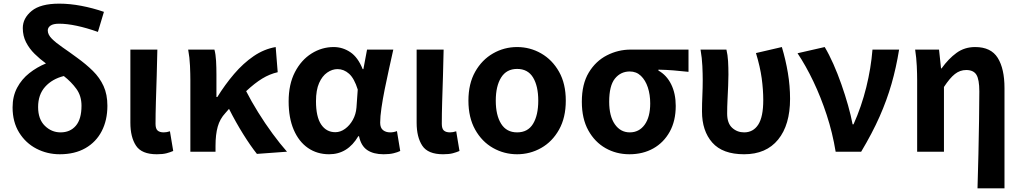

<svg xmlns="http://www.w3.org/2000/svg" viewBox="-20 -832 5602 1053"><path d="M308 14Q239 14 180 -16.5Q121 -47 85 -105Q49 -163 49 -243Q49 -304 74 -351Q99 -398 141 -431Q183 -464 232 -484Q199 -508 170 -536.5Q141 -565 123 -600Q105 -635 105 -678Q105 -732 153.5 -772Q202 -812 305 -812Q363 -812 426 -800Q489 -788 550 -767L517 -657Q455 -679 401 -690.5Q347 -702 304 -702Q272 -702 257 -691.5Q242 -681 242 -665Q242 -642 264.5 -619.5Q287 -597 323.5 -572Q360 -547 402 -516Q452 -480 489.5 -443Q527 -406 548 -360Q569 -314 569 -252Q569 -173 538 -113Q507 -53 448.5 -19.5Q390 14 308 14ZM189 -245Q189 -178 226 -142Q263 -106 312 -106Q365 -106 396 -142.5Q427 -179 427 -252Q427 -306 399 -344.5Q371 -383 330 -415Q266 -399 227.5 -356Q189 -313 189 -245Z M840 14Q757 14 726 -33Q695 -80 695 -159V-560H843Q842 -492 839.5 -417.5Q837 -343 835 -274Q833 -205 833 -153Q833 -126 844.5 -116Q856 -106 878 -106Q894 -106 912 -112L930 -4Q914 3 893.5 8.5Q873 14 840 14Z M1024 0V-393Q1024 -426 1022 -471.5Q1020 -517 1012 -560H1156Q1163 -534 1165 -498Q1167 -462 1167 -423V-300H1172Q1214 -368 1264 -426.5Q1314 -485 1371 -524Q1428 -563 1492 -574L1503 -436Q1459 -426 1418 -401Q1377 -376 1330 -332Q1358 -277 1395.5 -216.5Q1433 -156 1474.5 -99.5Q1516 -43 1554 0L1389 12Q1354 -32 1314 -96Q1274 -160 1236 -235Q1232 -230 1226.5 -224Q1221 -218 1216 -212Q1186 -180 1174 -137Q1162 -94 1162 -32V0Z M1785 14Q1719 14 1669 -20.5Q1619 -55 1591 -120Q1563 -185 1563 -276Q1563 -370 1597.5 -436.5Q1632 -503 1688.5 -538.5Q1745 -574 1810 -574Q1859 -574 1901 -546Q1943 -518 1969 -453H1973L1993 -560H2137Q2126 -510 2113.5 -454Q2101 -398 2090 -343Q2079 -288 2072 -240Q2065 -192 2065 -159Q2065 -131 2080.5 -118.5Q2096 -106 2120 -106Q2139 -106 2157 -113L2175 -4Q2161 3 2138.5 8.5Q2116 14 2084 14Q2028 14 1994 -9Q1960 -32 1949 -85H1945Q1887 14 1785 14ZM1819 -107Q1847 -107 1872.5 -125.5Q1898 -144 1915 -174.5Q1932 -205 1935 -242L1942 -341Q1923 -402 1894.5 -427.5Q1866 -453 1831 -453Q1802 -453 1774.5 -434Q1747 -415 1730 -376.5Q1713 -338 1713 -277Q1713 -191 1741.5 -149Q1770 -107 1819 -107Z M2410 14Q2327 14 2296 -33Q2265 -80 2265 -159V-560H2413Q2412 -492 2409.5 -417.5Q2407 -343 2405 -274Q2403 -205 2403 -153Q2403 -126 2414.5 -116Q2426 -106 2448 -106Q2464 -106 2482 -112L2500 -4Q2484 3 2463.5 8.5Q2443 14 2410 14Z M2816 14Q2745 14 2684 -20.5Q2623 -55 2586 -121Q2549 -187 2549 -280Q2549 -373 2586 -438.5Q2623 -504 2684 -539Q2745 -574 2816 -574Q2887 -574 2948 -539Q3009 -504 3046 -438.5Q3083 -373 3083 -280Q3083 -187 3046 -121Q3009 -55 2948 -20.5Q2887 14 2816 14ZM2816 -106Q2875 -106 2903.5 -153Q2932 -200 2932 -280Q2932 -360 2903.5 -407Q2875 -454 2816 -454Q2758 -454 2728.5 -407Q2699 -360 2699 -280Q2699 -200 2728.5 -153Q2758 -106 2816 -106Z M3432 14Q3360 14 3301 -19.5Q3242 -53 3206.5 -117Q3171 -181 3171 -274Q3171 -371 3209 -434Q3247 -497 3308.5 -528.5Q3370 -560 3439 -560H3756V-438Q3710 -443 3673 -446Q3636 -449 3591 -450V-445Q3636 -420 3661 -369.5Q3686 -319 3686 -251Q3686 -169 3653 -109.5Q3620 -50 3563 -18Q3506 14 3432 14ZM3434 -106Q3485 -106 3515.5 -148Q3546 -190 3546 -265Q3546 -313 3533 -352.5Q3520 -392 3495 -416Q3470 -440 3434 -440Q3384 -440 3352.5 -401Q3321 -362 3321 -274Q3321 -195 3352 -150.5Q3383 -106 3434 -106Z M4061 14Q3943 14 3886.5 -50Q3830 -114 3830 -221Q3830 -264 3832 -307Q3834 -350 3834 -393Q3834 -426 3832 -470Q3830 -514 3822 -560H3964Q3971 -531 3973 -496.5Q3975 -462 3975 -423Q3975 -398 3973.5 -362Q3972 -326 3970 -286Q3968 -246 3968 -209Q3968 -156 3995.5 -131Q4023 -106 4061 -106Q4111 -106 4138.5 -148.5Q4166 -191 4166 -283Q4166 -340 4157.5 -402.5Q4149 -465 4126 -541L4268 -574Q4289 -504 4301 -432.5Q4313 -361 4313 -290Q4313 -147 4247.5 -66.5Q4182 14 4061 14Z M4563 0Q4546 -104 4514 -201.5Q4482 -299 4441 -385Q4400 -471 4354 -540L4503 -574Q4527 -534 4550.5 -481Q4574 -428 4594.5 -369.5Q4615 -311 4631 -254.5Q4647 -198 4656 -150H4661Q4705 -248 4731 -353.5Q4757 -459 4765 -560H4911Q4895 -461 4869.5 -372Q4844 -283 4804 -192.5Q4764 -102 4703 0Z M5341 201Q5344 112 5346 15.5Q5348 -81 5349.5 -171.5Q5351 -262 5351 -331Q5351 -396 5335 -422Q5319 -448 5279 -448Q5245 -448 5217 -426Q5189 -404 5157 -355V0H5010V-393Q5010 -426 5008 -470Q5006 -514 4999 -560H5130L5141 -457H5144Q5182 -510 5226 -542Q5270 -574 5328 -574Q5415 -574 5452 -514.5Q5489 -455 5489 -349V201Z"/></svg>

Font: Chiron Sans HK TT
Style: Bold
Weight: 700
Designer: Ryoko NISHIZUKA 西塚涼子 (kana, bopomofo & ideographs); Paul D. Hunt (Latin, Greek & Cyrillic); Sandoll Communications 산돌커뮤니
Foundry: Adobe
Version: Version 2.022;hotconv 1.0.109;makeotfexe 2.5.65596